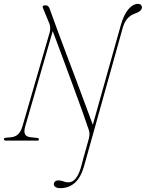

<svg xmlns="http://www.w3.org/2000/svg" viewBox="-38 -728 755 994"><path d="M587.5 -598Q603 -652.5 626.8 -680.2Q650.5 -708 676.5 -708Q686.5 -708 691.8 -702.5Q697 -697 697 -690Q696 -670 660 -657.5Q613 -641.5 597 -582.5L397 133Q365 246 274 246Q257 246 248.8 239.8Q240.5 233.5 240.5 225Q240.5 218 246.5 212Q252.5 206 265 206Q279 206 290 211Q301 216 316.5 216Q360.5 216 383.5 129.5Q386.5 116 393.5 91.5Q400.5 67 408 39.8Q415.5 12.5 421.5 -9Q425.5 -25 425.2 -35.5Q425 -46 421.5 -56Q408 -96.5 385.8 -158.5Q363.5 -220.5 337 -292.5Q310.5 -364.5 284 -436Q257.5 -507.5 235 -567L93 -75Q84.5 -45.5 91.8 -32.5Q99 -19.5 121 -17.5L153.5 -14Q163.5 -13 163.5 -7Q163.5 0 156 0H-5.5Q-17.5 0 -18 -7Q-18 -14 -7 -15L20 -17.5Q41 -19.5 55.5 -32.8Q70 -46 78.5 -75L218 -556Q226.5 -584 217.5 -606L184 -687.5Q182 -692.5 184 -696.2Q186 -700 191 -700H201.5Q213 -700 219.5 -681.5Q237 -632 259.8 -570.5Q282.5 -509 307.8 -442.2Q333 -375.5 357.8 -309.8Q382.5 -244 404.2 -185.2Q426 -126.5 442.5 -82Z"/></svg>

Font: Fraunces 144pt Soft Thin
Style: Italic
Weight: 100
Italic angle: -16°
Version: Version 1.000;[0bf87f6ff]